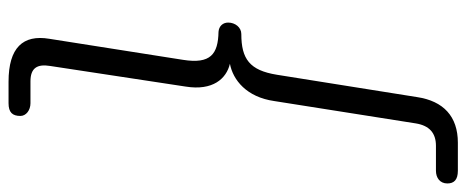

<svg xmlns="http://www.w3.org/2000/svg" viewBox="-396 -552 1065 438"><g transform="rotate(-90 136.0 -332.5)"><path d="M-34 180H30C90 180 125 147 134 87L185 -233C195 -295 221 -314 278 -314C293 -314 304 -328 304 -344C304 -356 296 -365 283 -366C232 -367 209 -384 219 -447L267 -752C277 -812 247 -845 169 -845H120C99 -845 91 -836 91 -818C91 -805 104 -795 120 -795H170C200 -795 210 -780 205 -750L158 -441C148 -379 176 -348 210 -340C173 -333 134 -302 125 -239L74 84C69 115 52 130 23 130H-34C-50 130 -63 139 -63 156C-63 171 -55 180 -34 180Z"/></g></svg>

Font: SN Pro Light
Style: Italic
Weight: 300
Italic angle: -8.99998°
Designer: Tobias Whetton
Foundry: Supernotes
Version: Version 1.001;Glyphs 3.2 (3249)